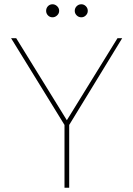

<svg xmlns="http://www.w3.org/2000/svg" viewBox="-20 -879 623 899"><path d="M226 -798Q213 -798 204.5 -807Q196 -816 196 -828Q196 -841 204.5 -850Q213 -859 226 -859Q238 -859 247.5 -850Q257 -841 257 -828Q257 -816 247.5 -807Q238 -798 226 -798ZM361 -798Q348 -798 339 -807Q330 -816 330 -828Q330 -841 339 -850Q348 -859 361 -859Q373 -859 382 -850Q391 -841 391 -828Q391 -816 382 -807Q373 -798 361 -798ZM530 -700H552L304 -294V0H282V-294L32 -700H56L293 -316Z"/></svg>

Font: Albert Sans Thin
Style: Regular
Weight: 250
Designer: Andreas Rasmussen
Foundry: a.Foundry
Version: Version 1.025